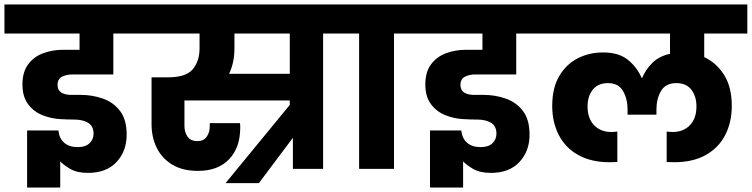

<svg xmlns="http://www.w3.org/2000/svg" viewBox="-41 -760 3383 864"><path d="M81 84V-173H222Q225 -138 247.5 -118Q270 -98 309 -98Q344 -98 362 -115.5Q380 -133 380 -158Q380 -193 355.5 -207.5Q331 -222 293 -222Q278 -222 262.5 -222.5Q247 -223 230 -224Q190 -226 150.5 -241.5Q111 -257 85.5 -291Q60 -325 60 -380Q60 -435 85 -469.5Q110 -504 152 -520Q194 -536 244 -536H317V-609H-21V-740H600V-609H469V-425H284Q259 -425 238.5 -415Q218 -405 218 -378Q218 -354 235 -343.5Q252 -333 279 -333H323Q374 -333 421.5 -316.5Q469 -300 499 -261Q529 -222 529 -154Q529 -80 483.5 -31Q438 18 355 18Q305 18 274 -0.5Q243 -19 230 -34V84Z M850 9Q781 9 734.5 -19Q688 -47 664.5 -94.5Q641 -142 641 -201V-412H715Q796 -412 826.5 -448.5Q857 -485 857 -543V-609H561V-740H1511V-609H1413V0H1277V-140L1124 64H974L1263 -288V-308H789V-193Q789 -165 803 -145Q817 -125 848 -125Q875 -125 889 -144.5Q903 -164 903 -193V-206H1039Q1040 -199 1040 -193.5Q1040 -188 1040 -185Q1040 -96 990 -43.5Q940 9 850 9ZM1014 -543Q1014 -478 990 -428H1263V-609H1014Z M1575 0V-609H1477V-740H1830V-609H1732V0Z M1894 84V-173H2035Q2038 -138 2060.5 -118Q2083 -98 2122 -98Q2157 -98 2175 -115.5Q2193 -133 2193 -158Q2193 -193 2168.5 -207.5Q2144 -222 2106 -222Q2091 -222 2075.5 -222.5Q2060 -223 2043 -224Q2003 -226 1963.5 -241.5Q1924 -257 1898.5 -291Q1873 -325 1873 -380Q1873 -435 1898 -469.5Q1923 -504 1965 -520Q2007 -536 2057 -536H2130V-609H1792V-740H2413V-609H2282V-425H2097Q2072 -425 2051.5 -415Q2031 -405 2031 -378Q2031 -354 2048 -343.5Q2065 -333 2092 -333H2136Q2187 -333 2234.5 -316.5Q2282 -300 2312 -261Q2342 -222 2342 -154Q2342 -80 2296.5 -31Q2251 18 2168 18Q2118 18 2087 -0.5Q2056 -19 2043 -34V84Z M2849 -410Q2865 -448 2895 -477.5Q2925 -507 2974 -518V-609H2374V-740H3322V-609H3128V-503Q3182 -478 3217 -423.5Q3252 -369 3252 -283Q3252 -210 3222.5 -152.5Q3193 -95 3135 -62.5Q3077 -30 2993 -30Q2980 -30 2959 -31V-168Q2966 -167 2973.5 -166.5Q2981 -166 2986 -166Q3034 -166 3063.5 -196.5Q3093 -227 3093 -281Q3093 -327 3070 -356.5Q3047 -386 3003 -386Q2954 -386 2933.5 -350.5Q2913 -315 2913 -268V-244H2783V-268Q2783 -315 2762.5 -350.5Q2742 -386 2695 -386Q2650 -386 2626.5 -356.5Q2603 -327 2603 -281Q2603 -227 2632.5 -196.5Q2662 -166 2710 -166Q2715 -166 2722.5 -166.5Q2730 -167 2737 -168V-31Q2716 -30 2703 -30Q2619 -30 2561 -62.5Q2503 -95 2473.5 -152.5Q2444 -210 2444 -283Q2444 -365 2476 -418.5Q2508 -472 2559.5 -498Q2611 -524 2672 -524Q2744 -524 2785 -490.5Q2826 -457 2846 -410Z"/></svg>

Font: Poppins
Style: Bold
Weight: 700
Designer: Ninad Kale (Devanagari), Jonny Pinhorn (Latin)
Version: Version 5.002